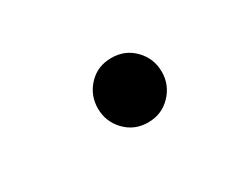

<svg xmlns="http://www.w3.org/2000/svg" viewBox="-38 -575 526 421"><g transform="rotate(-30 225.0 -364.5)"><path d="M331.1 -364.7Q331.1 -331.5 307.9 -307.4Q284.7 -283.2 250 -283.2Q215.8 -283.2 192.6 -307.1Q169.4 -331.1 169.4 -364.7Q169.4 -397.9 192.1 -422.1Q214.8 -446.3 250 -446.3Q284.7 -446.3 307.9 -422.4Q331.1 -398.4 331.1 -364.7Z"/></g></svg>

Font: Anka/Coder Narrow
Style: Italic
Weight: 400
Width: 3
Italic angle: -12°
Monospace: yes
Version: Version 001.100